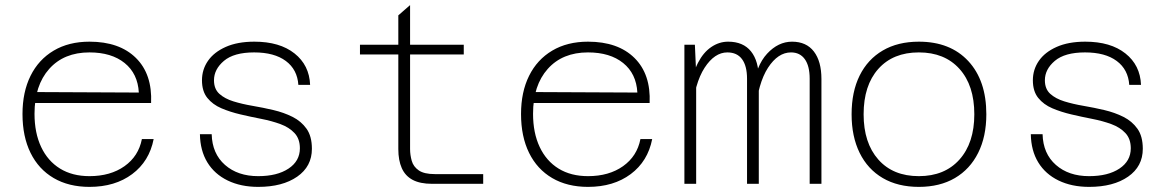

<svg xmlns="http://www.w3.org/2000/svg" viewBox="-20 -719 4590 751"><path d="M330 12Q249 12 190 -22.5Q131 -57 99.5 -121Q68 -185 68 -273Q68 -359 99.5 -422.5Q131 -486 190 -521Q249 -556 330 -556Q447 -556 511.5 -492.5Q576 -429 571 -316H105V-359L523 -357Q519 -431 467.5 -472.5Q416 -514 330 -514Q230 -514 172.5 -449.5Q115 -385 115 -274Q115 -199 141 -144Q167 -89 215 -59.5Q263 -30 330 -30Q412 -30 467 -69Q522 -108 535 -175H581Q564 -88 497 -38Q430 12 330 12Z M990 12Q922 12 870.5 -13Q819 -38 791 -84Q763 -130 762 -194H808Q810 -118 860 -74Q910 -30 990 -30Q1064 -30 1108.5 -59.5Q1153 -89 1153 -139Q1153 -176 1132 -198.5Q1111 -221 1077 -233.5Q1043 -246 1002 -254Q961 -262 920.5 -271.5Q880 -281 846 -295.5Q812 -310 791 -336Q770 -362 770 -405Q770 -447 793.5 -481Q817 -515 863 -535.5Q909 -556 975 -556Q1074 -556 1132 -510Q1190 -464 1193 -387H1147Q1143 -447 1098 -480.5Q1053 -514 974 -514Q895 -514 856 -481Q817 -448 817 -405Q817 -371 838 -352Q859 -333 893 -322.5Q927 -312 968 -305Q1009 -298 1049.5 -288.5Q1090 -279 1124 -262Q1158 -245 1179 -215.5Q1200 -186 1200 -137Q1200 -68 1142.5 -28Q1085 12 990 12Z M1670 0Q1623 0 1594 -15.5Q1565 -31 1551.5 -61.5Q1538 -92 1538 -136V-659L1584 -699V-136Q1584 -113 1590.5 -90Q1597 -67 1618 -52.5Q1639 -38 1681 -38H1870V0ZM1388 -506V-544H1794V-506Z M2280 12Q2199 12 2140 -22.5Q2081 -57 2049.5 -121Q2018 -185 2018 -273Q2018 -359 2049.5 -422.5Q2081 -486 2140 -521Q2199 -556 2280 -556Q2397 -556 2461.5 -492.5Q2526 -429 2521 -316H2055V-359L2473 -357Q2469 -431 2417.5 -472.5Q2366 -514 2280 -514Q2180 -514 2122.5 -449.5Q2065 -385 2065 -274Q2065 -199 2091 -144Q2117 -89 2165 -59.5Q2213 -30 2280 -30Q2362 -30 2417 -69Q2472 -108 2485 -175H2531Q2514 -88 2447 -38Q2380 12 2280 12Z M3147 0V-411Q3147 -461 3128 -487.5Q3109 -514 3074 -514Q3023 -514 2984 -454Q2945 -394 2934 -278L2926 -372Q2937 -462 2980.5 -509Q3024 -556 3078 -556Q3134 -556 3163.5 -517.5Q3193 -479 3193 -410V0ZM2657 0V-544H2698L2703 -433V0ZM2902 0V-411Q2902 -461 2882.5 -487.5Q2863 -514 2825 -514Q2775 -514 2736 -454Q2697 -394 2686 -278L2681 -372Q2689 -432 2710 -473Q2731 -514 2762 -535Q2793 -556 2828 -556Q2887 -556 2917.5 -518Q2948 -480 2948 -410V0Z M3574 12Q3492 12 3433 -22.5Q3374 -57 3342.5 -121Q3311 -185 3311 -272Q3311 -360 3342.5 -423.5Q3374 -487 3433 -521.5Q3492 -556 3574 -556Q3697 -556 3767.5 -480Q3838 -404 3838 -272Q3838 -185 3806 -121Q3774 -57 3715 -22.5Q3656 12 3574 12ZM3574 -30Q3675 -30 3733 -95Q3791 -160 3791 -272Q3791 -385 3733 -449.5Q3675 -514 3574 -514Q3473 -514 3415.5 -449.5Q3358 -385 3358 -272Q3358 -160 3415.5 -95Q3473 -30 3574 -30Z M4240 12Q4172 12 4120.5 -13Q4069 -38 4041 -84Q4013 -130 4012 -194H4058Q4060 -118 4110 -74Q4160 -30 4240 -30Q4314 -30 4358.5 -59.5Q4403 -89 4403 -139Q4403 -176 4382 -198.5Q4361 -221 4327 -233.5Q4293 -246 4252 -254Q4211 -262 4170.5 -271.5Q4130 -281 4096 -295.5Q4062 -310 4041 -336Q4020 -362 4020 -405Q4020 -447 4043.5 -481Q4067 -515 4113 -535.5Q4159 -556 4225 -556Q4324 -556 4382 -510Q4440 -464 4443 -387H4397Q4393 -447 4348 -480.5Q4303 -514 4224 -514Q4145 -514 4106 -481Q4067 -448 4067 -405Q4067 -371 4088 -352Q4109 -333 4143 -322.5Q4177 -312 4218 -305Q4259 -298 4299.5 -288.5Q4340 -279 4374 -262Q4408 -245 4429 -215.5Q4450 -186 4450 -137Q4450 -68 4392.5 -28Q4335 12 4240 12Z"/></svg>

Font: Azeret Mono Thin
Style: Regular
Weight: 100
Designer: Martin Vácha
Foundry: Displaay
Version: Version 1.002